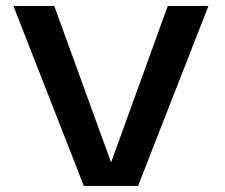

<svg xmlns="http://www.w3.org/2000/svg" viewBox="-20 -610 739 630"><path d="M255 0 24 -590.5H158L344.5 -77L530.5 -590.5H664L433 0Z"/></svg>

Font: Anybody ExtraExpanded Medium
Style: Regular
Weight: 500
Width: 8
Designer: Tyler Finck
Foundry: Etcetera Type Company
Version: Version 1.010; ttfautohint (v1.8.3) -l 8 -r 50 -G 200 -x 14 